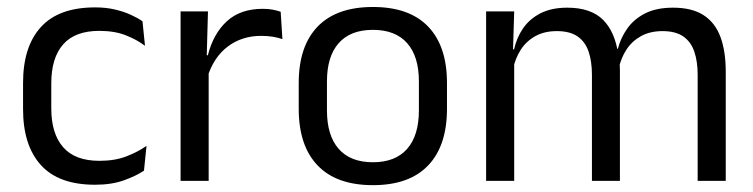

<svg xmlns="http://www.w3.org/2000/svg" viewBox="-20 -521 2170 553"><path d="M253.8 11.1Q148.9 11.1 97.7 -45.7Q46.4 -102.4 46.4 -206.6V-282.3Q46.4 -386.8 97.9 -443.2Q149.3 -499.7 253.8 -499.7Q284.9 -499.7 310.4 -493.8Q336 -487.8 356.2 -478.7Q376.4 -469.5 390.4 -459.7L397.6 -389.1Q373.8 -407.1 341.7 -419.6Q309.6 -432.1 265.9 -432.1Q196.1 -432.1 161.9 -393.2Q127.7 -354.4 127.7 -280.7V-208.7Q127.7 -136.1 161.9 -97Q196.1 -57.8 266.2 -57.8Q310.8 -57.8 343.7 -70.5Q376.6 -83.1 402 -100.9L394.7 -29.5Q372.4 -14.4 337 -1.7Q301.6 11.1 253.8 11.1Z M577.2 -298.3 558.7 -360.9 578.7 -361.9Q594.4 -424 633.4 -459.8Q672.4 -495.6 736.9 -495.6Q753.2 -495.6 765.9 -493.1Q778.6 -490.6 788.4 -487.2L793.4 -408.3Q781.2 -412.7 765.8 -415.2Q750.4 -417.7 732.2 -417.7Q677 -417.7 636.2 -387.1Q595.5 -356.6 577.2 -298.3ZM500.1 0V-488.2H579L575 -344L581 -338V0Z M1054.1 12.3Q949.2 12.3 894.8 -44.5Q840.4 -101.2 840.4 -207.7V-281.9Q840.4 -388 894.9 -444.5Q949.3 -500.9 1054.1 -500.9Q1158.9 -500.9 1213.1 -444.5Q1267.4 -388 1267.4 -281.9V-207.7Q1267.4 -101.2 1213.1 -44.5Q1158.9 12.3 1054.1 12.3ZM1054.1 -53.7Q1118.8 -53.7 1152.6 -92.2Q1186.5 -130.7 1186.5 -203V-286.6Q1186.5 -358.5 1152.7 -396.7Q1118.9 -435 1054.1 -435Q989.3 -435 955.5 -396.7Q921.7 -358.5 921.7 -286.6V-203Q921.7 -130.7 955.5 -92.2Q989.3 -53.7 1054.1 -53.7Z M1989.4 0V-305.7Q1989.4 -344.2 1979.7 -372.4Q1970.1 -400.7 1947.9 -416.1Q1925.7 -431.4 1888.1 -431.4Q1852.6 -431.4 1826.5 -417.1Q1800.4 -402.7 1784.4 -378.3Q1768.4 -353.9 1762 -322.9L1749.5 -380.5H1759.6Q1767.6 -411.8 1786.7 -438.8Q1805.7 -465.9 1838.1 -482.4Q1870.4 -498.9 1918.5 -498.9Q1972.9 -498.9 2006.2 -477.5Q2039.6 -456 2055 -414.7Q2070.3 -373.5 2070.3 -314.5V0ZM1380.1 0V-488.2H1461L1457.4 -370.8L1461 -366.1V0ZM1684.9 0V-305.6Q1684.9 -344.1 1675.3 -372.4Q1665.6 -400.7 1643.5 -416.1Q1621.4 -431.4 1583.8 -431.4Q1548 -431.4 1522 -417Q1495.9 -402.5 1479.9 -377.8Q1464 -353 1457.5 -321.5L1442.7 -378.9H1460.7Q1467.9 -412.1 1486.5 -439.3Q1505.2 -466.5 1536.7 -482.7Q1568.3 -498.9 1613.9 -498.9Q1681.6 -498.9 1716.7 -464.1Q1751.9 -429.2 1761 -361.9Q1763.3 -352 1764.4 -340.3Q1765.5 -328.6 1765.5 -317.1V0Z"/></svg>

Font: Anek Tamil Medium
Style: Regular
Weight: 500
Designer: Aadarsh Rajan (Tamil), Yesha Goshar (Latin)
Foundry: Ek Type
Version: Version 1.003